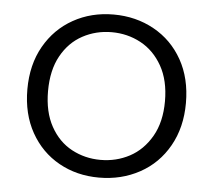

<svg xmlns="http://www.w3.org/2000/svg" viewBox="-45 -603 732 659"><g transform="rotate(5 321.0 -273.0)"><path d="M47.9 -272.9Q47.9 -357.9 84 -421.4Q120.1 -484.9 182.1 -519.5Q244.1 -554.2 320.8 -554.2Q397.9 -554.2 460.4 -519.5Q522.9 -484.9 558.6 -421.4Q594.2 -357.9 594.2 -272.9Q594.2 -189 558.1 -125Q522 -61 459 -26.6Q396 7.8 318.8 7.8Q242.2 7.8 180.7 -26.6Q119.1 -61 83.5 -124.5Q47.9 -188 47.9 -272.9ZM119.1 -272.9Q119.1 -201.2 146.5 -151.6Q173.8 -102.1 219.5 -77.6Q265.1 -53.2 318.8 -53.2Q373 -53.2 418.9 -77.6Q464.8 -102.1 493.4 -151.6Q522 -201.2 522 -272.9Q522 -344.7 493.9 -394.3Q465.8 -443.8 419.9 -468.5Q374 -493.2 319.8 -493.2Q265.6 -493.2 219.7 -468.5Q173.8 -443.8 146.5 -394.5Q119.1 -345.2 119.1 -272.9Z"/></g></svg>

Font: Poppins Light
Style: Regular
Weight: 300
Designer: Ninad Kale (Devanagari), Jonny Pinhorn (Latin)
Foundry: Indian Type Foundry
Version: 4.004